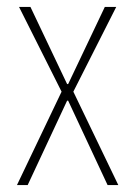

<svg xmlns="http://www.w3.org/2000/svg" viewBox="-20 -535 391 555"><path d="M29 0 158 -270 35 -515H68L174 -292H177L283 -515H316L192 -270L322 0H291L177 -244H174L60 0Z"/></svg>

Font: Hubot Sans Condensed ExtraLight
Style: Regular
Weight: 200
Width: 3
Designer: Deni Anggara
Foundry: GitHub, Inc., Subsidiary of Microsoft Corporation
Version: Version 2.000